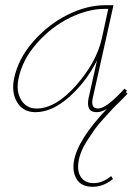

<svg xmlns="http://www.w3.org/2000/svg" viewBox="-20 -427 535 736"><path d="M339 275Q373 275 406 248L413 259Q377 289 335 289Q293 289 275 261.5Q257 234 263 193Q276 110 390 -10Q370 3 350 3Q308 3 320 -53L352 -196Q312 -115 246 -56Q180 3 116 3Q69 3 46 -34.5Q23 -72 34 -126Q50 -203 108.5 -269Q167 -335 240.5 -371Q314 -407 382 -407H415L336 -53Q326 -11 356 -11Q388 -11 457 -87L467 -79L462 -74L469 -68L444 -42Q418 -17 410 -8Q402 1 378 27Q354 53 343 69Q332 85 316.5 108.5Q301 132 292.5 152.5Q284 173 281 193Q275 231 291 253Q307 275 339 275ZM120 -11Q193 -11 271 -99Q349 -187 370 -278L395 -393H381Q318 -393 248 -359Q178 -325 122 -262Q66 -199 51 -126Q41 -77 61 -44Q81 -11 120 -11Z"/></svg>

Font: EauTestInfant Thin
Style: Italic
Weight: 250
Italic angle: -12°
Designer: Christian Thalmann (Catharsis Fonts)
Version: Version 0.001;PS 000.001;hotconv 1.0.88;makeotf.lib2.5.64775